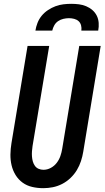

<svg xmlns="http://www.w3.org/2000/svg" viewBox="-20 -975 546 1003"><path d="M206 8Q176 8 148 1.5Q120 -5 98 -21Q76 -37 61.5 -60.5Q47 -84 40.5 -111.5Q34 -139 34.5 -168.5Q35 -198 40 -228L124 -735H237L150 -212Q148 -198 147 -184.5Q146 -171 147 -157.5Q148 -144 151.5 -131.5Q155 -119 162.5 -108.5Q170 -98 182 -93Q194 -88 207 -88Q227 -88 245.5 -98Q264 -108 276.5 -124.5Q289 -141 295.5 -160Q302 -179 305 -198L394 -735H506L415 -183Q411 -158 403 -133.5Q395 -109 381.5 -86.5Q368 -64 348 -45Q328 -26 304.5 -14Q281 -2 256 3Q231 8 206 8ZM165 -815Q168 -835 176 -855.5Q184 -876 198 -893Q212 -910 231 -922.5Q250 -935 270 -942.5Q290 -950 311 -952.5Q332 -955 352 -955Q373 -955 392.5 -952.5Q412 -950 430 -942.5Q448 -935 462.5 -922.5Q477 -910 485.5 -893Q494 -876 495.5 -855.5Q497 -835 493 -815H405Q407 -829 403.5 -842.5Q400 -856 390.5 -864.5Q381 -873 367.5 -876.5Q354 -880 340 -880Q326 -880 311 -876.5Q296 -873 283.5 -864.5Q271 -856 263.5 -842.5Q256 -829 253 -815Z"/></svg>

Font: Iosevka SS04
Style: Bold Italic
Weight: 700
Italic angle: -9°
Monospace: yes
Designer: Belleve Invis
Foundry: Belleve Invis
Version: Version 19.0.0; ttfautohint (v1.8.4)